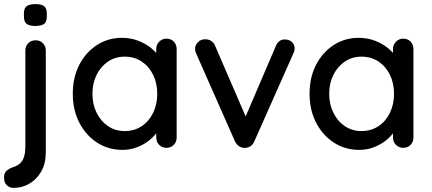

<svg xmlns="http://www.w3.org/2000/svg" viewBox="-40 -723 2112 939"><path d="M184 22Q184 76 162 115Q140 154 104 175Q68 196 27 196Q6 196 -7 182.5Q-20 169 -20 150V141Q-20 123 -7.5 112Q5 101 23 95Q46 88 59.5 74.5Q73 61 78.5 40.5Q84 20 84 -4V-476Q84 -497 98 -511.5Q112 -526 134 -526Q156 -526 170 -511.5Q184 -497 184 -476ZM132 -596Q103 -596 90 -606.5Q77 -617 77 -642V-658Q77 -683 91 -693Q105 -703 133 -703Q163 -703 176 -692.5Q189 -682 189 -658V-642Q189 -616 175.5 -606Q162 -596 132 -596Z M774 -534Q796 -534 810 -519.5Q824 -505 824 -483V-51Q824 -29 810 -14.5Q796 0 774 0Q753 0 738.5 -14.5Q724 -29 724 -51V-123L745 -120Q745 -102 730.5 -80Q716 -58 691 -37.5Q666 -17 632 -3.5Q598 10 559 10Q490 10 435 -25.5Q380 -61 348 -123Q316 -185 316 -264Q316 -345 348 -406.5Q380 -468 434.5 -503Q489 -538 556 -538Q599 -538 635.5 -524Q672 -510 699 -488Q726 -466 740.5 -441.5Q755 -417 755 -395L724 -392V-483Q724 -504 738.5 -519Q753 -534 774 -534ZM570 -82Q617 -82 653 -106Q689 -130 709 -171.5Q729 -213 729 -264Q729 -316 709 -357Q689 -398 653 -422Q617 -446 570 -446Q524 -446 488.5 -422Q453 -398 432.5 -357Q412 -316 412 -264Q412 -213 432.5 -171.5Q453 -130 488.5 -106Q524 -82 570 -82Z M964 -531Q979 -531 992.5 -523Q1006 -515 1012 -499L1169 -136L1150 -127L1309 -498Q1323 -531 1354 -530Q1374 -530 1387.5 -517.5Q1401 -505 1401 -485Q1401 -479 1399 -472.5Q1397 -466 1394 -460L1204 -32Q1191 -2 1161 0Q1146 2 1131.5 -6.5Q1117 -15 1109 -32L920 -460Q918 -464 916 -470.5Q914 -477 914 -486Q914 -501 927.5 -516Q941 -531 964 -531Z M1932 -534Q1954 -534 1968 -519.5Q1982 -505 1982 -483V-51Q1982 -29 1968 -14.5Q1954 0 1932 0Q1911 0 1896.5 -14.5Q1882 -29 1882 -51V-123L1903 -120Q1903 -102 1888.5 -80Q1874 -58 1849 -37.5Q1824 -17 1790 -3.5Q1756 10 1717 10Q1648 10 1593 -25.5Q1538 -61 1506 -123Q1474 -185 1474 -264Q1474 -345 1506 -406.5Q1538 -468 1592.5 -503Q1647 -538 1714 -538Q1757 -538 1793.5 -524Q1830 -510 1857 -488Q1884 -466 1898.5 -441.5Q1913 -417 1913 -395L1882 -392V-483Q1882 -504 1896.5 -519Q1911 -534 1932 -534ZM1728 -82Q1775 -82 1811 -106Q1847 -130 1867 -171.5Q1887 -213 1887 -264Q1887 -316 1867 -357Q1847 -398 1811 -422Q1775 -446 1728 -446Q1682 -446 1646.5 -422Q1611 -398 1590.5 -357Q1570 -316 1570 -264Q1570 -213 1590.5 -171.5Q1611 -130 1646.5 -106Q1682 -82 1728 -82Z"/></svg>

Font: Quicksand Light SemiBold
Style: Regular
Weight: 600
Version: Version 3.006